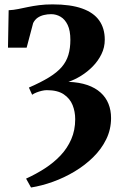

<svg xmlns="http://www.w3.org/2000/svg" viewBox="-20 -566 537 854"><path d="M118 268 96 228.5Q140 208.5 179.5 183Q219 157.5 249.2 125.5Q279.5 93.5 297 53.2Q314.5 13 314.5 -36Q314.5 -69.5 302.8 -98.8Q291 -128 263.5 -146.5Q236 -165 188.5 -165Q178 -165 165.5 -162Q153 -159 141.8 -154.5Q130.5 -150 123 -144.5L108.5 -176.5Q162.5 -200 198.2 -222Q234 -244 254.8 -268.2Q275.5 -292.5 284.2 -322Q293 -351.5 293 -388.5Q293 -430 281 -455Q269 -480 249.5 -491.5Q230 -503 207.5 -503Q191 -503 175.2 -499.2Q159.5 -495.5 147.2 -487Q135 -478.5 127.5 -463.5L98.5 -354H15.5L18.5 -520.5Q40 -521.5 61 -525.8Q82 -530 104.5 -534.8Q127 -539.5 153.8 -543Q180.5 -546.5 214 -546.5Q294 -546.5 345.2 -528.2Q396.5 -510 421.2 -475Q446 -440 446 -389.5Q446 -355 431.2 -325Q416.5 -295 392.8 -270.8Q369 -246.5 340.8 -229Q312.5 -211.5 284.5 -202Q333 -200 368.5 -187.8Q404 -175.5 427.5 -154.2Q451 -133 462.5 -104.2Q474 -75.5 474 -41Q474 9.5 452.5 53.5Q431 97.5 394.2 133.5Q357.5 169.5 311.5 197Q265.5 224.5 215.5 242.5Q165.5 260.5 118 268Z"/></svg>

Font: Merriweather 72pt ExtraBold
Style: Regular
Weight: 800
Version: Version 2.100